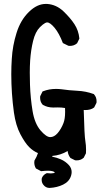

<svg xmlns="http://www.w3.org/2000/svg" viewBox="-20 -800 540 963"><path d="M270 -261.2 246.6 -260.7Q217.8 -260.7 194.3 -274.4Q186.5 -283.2 183.8 -292.2Q181.2 -301.3 181.2 -309.6Q181.2 -313 181.6 -317.4L193.4 -341.3L196.3 -342.3Q226.1 -354 260.7 -354Q274.9 -354 287.1 -352.5Q326.2 -346.7 367.7 -344.7Q410.6 -342.8 450.7 -328.1L452.1 -326.2Q464.4 -312.5 464.4 -292Q464.4 -289.1 463.9 -284.2L452.6 -261.7L451.2 -260.3Q435.1 -248 407.2 -248Q403.3 -248 399.9 -248.5Q403.3 -118.2 408.2 -91.8Q411.6 -71.3 411.6 -49.8Q411.6 -41.5 411.1 -31.2L399.9 -8.8L398.4 -7.8Q384.8 4.4 364.3 4.4Q361.3 4.4 356.4 3.9L334 -7.3L332.5 -8.8Q321.3 -23.4 319.3 -42.5Q282.7 -21 242.7 -18.1L241.7 -14.2Q264.6 -9.8 284.7 -1Q308.6 9.3 326.2 28.8Q339.4 43.9 339.4 63Q339.4 71.8 336.4 81.5Q327.1 111.3 296.4 126Q266.6 140.6 229 142.6H228.5Q209 142.6 196.8 126Q189 115.7 189 101.6Q189 95.2 190.4 91.8Q197.3 76.2 213.9 68.8L215.8 68.4Q227.5 69.8 234.4 69.8Q250.5 69.8 255.4 64.9Q246.6 56.2 220.2 56.2Q207 56.2 186 58.6L160.2 44.9L159.2 43Q151.9 30.3 151.9 14.6Q151.9 10.7 152.8 5.4Q164.6 -13.7 170.4 -32.2Q146.5 -42 126 -62.5Q105.5 -83 82.3 -126.7Q59.1 -170.4 49.8 -235.8Q36.6 -332 36.6 -427.7Q36.6 -466.3 39.1 -504.4Q43 -571.8 63 -634.8Q83 -699.7 125.5 -740.7Q166 -780.3 209.5 -780.3Q212.4 -780.3 215.8 -780.3Q262.2 -777.3 298.3 -743.2Q333 -710 353.5 -678.5Q374 -647 377.9 -608.4V-606L366.7 -583Q357.4 -575.2 348.4 -572.5Q339.4 -569.8 331.1 -569.8Q327.6 -569.8 323.2 -570.3L295.4 -584Q276.9 -632.8 253.4 -661.1Q231 -687.5 216.8 -687.5Q215.8 -687.5 213.6 -687.3Q211.4 -687 206.5 -684.6Q195.3 -678.7 180.2 -663.6Q157.2 -640.6 146 -594.7Q134.8 -548.8 131.3 -497.1Q129.4 -466.8 129.4 -435.8Q129.4 -404.8 130.4 -376Q132.8 -306.6 143.3 -243.4Q153.8 -180.2 183.6 -145.5Q212.4 -112.3 231.9 -112.3Q251.5 -112.3 268.6 -131.8Q287.1 -153.3 298.3 -182.6Q306.6 -203.6 306.6 -238.8Q306.6 -248 306.2 -258.3Q289.1 -261.2 270 -261.2Z"/></svg>

Font: Bakudai
Style: Bold
Weight: 700
Version: Version 1.48